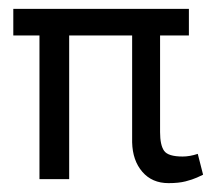

<svg xmlns="http://www.w3.org/2000/svg" viewBox="-20 -404 478 433"><path d="M69 0H136V-324H278V-83Q279 -42 301 -16.5Q323 9 360 9Q383 9 398.5 5Q414 1 424 -3.5Q434 -8 438 -10L426 -57Q408 -51 392 -51Q359 -51 350 -64Q341 -77 341 -106V-324H406V-384H10V-324H69Z"/></svg>

Font: Cambay Devanagari
Style: Regular
Weight: 400
Designer: Pooja Saxena
Foundry: Pooja Saxena
Version: Version 1.180;PS 001.180;hotconv 1.0.70;makeotf.lib2.5.58329